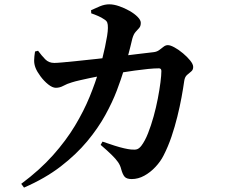

<svg xmlns="http://www.w3.org/2000/svg" viewBox="-20 -814 1040 889"><path d="M589.9 15.1Q566.6 15.1 557.2 4.5Q547.8 -6.1 541.1 -30.8Q536.9 -48.4 526.6 -63.2Q516.4 -78 497.2 -96.8Q478.1 -115.7 446 -143.2L454.6 -158.3Q484.3 -147.9 509.8 -139.8Q535.3 -131.7 554.8 -127.3Q574.2 -122.9 586.1 -121.8Q605.4 -119.7 615.2 -123.2Q624.9 -126.8 634.5 -139.1Q651.6 -161.6 665.6 -197.4Q679.7 -233.2 691.3 -274.8Q702.8 -316.4 710.7 -357.4Q718.6 -398.4 722.9 -432.2Q727.2 -466.1 727.2 -485.1Q727.2 -497.6 715.9 -497.6Q694.6 -497.6 665.5 -494.7Q636.5 -491.9 604.9 -487.4Q573.3 -482.9 542.4 -478.1Q511.6 -473.4 485.5 -468.9Q468.5 -466.4 445.3 -462.4Q422.1 -458.3 397.5 -452.9Q372.8 -447.5 350.4 -442.5Q328 -437.5 312.7 -432.6Q290.4 -426.1 273.7 -416.8Q256.9 -407.5 238.6 -407.5Q222.9 -407.5 203.3 -423.1Q183.7 -438.8 167.6 -460.5Q151.5 -482.2 144.8 -499.2Q137.6 -517.3 138.1 -535.5Q138.6 -553.7 142.2 -575.5L156.2 -579Q172.9 -556.4 189.4 -539.5Q205.9 -522.6 231.5 -522.6Q243.1 -522.6 272.3 -525.3Q301.5 -528.1 342.7 -532.2Q383.9 -536.2 431.3 -541.6Q478.7 -547 526.5 -552.6Q574.3 -558.3 617.8 -563.8Q661.3 -569.3 693 -572.7Q707 -574.7 717.3 -582.3Q727.6 -589.8 737.1 -597.4Q746.6 -605 757.2 -605Q769.1 -605 788.5 -594.2Q807.9 -583.5 827.5 -567Q847.1 -550.6 860.8 -533.6Q874.5 -516.5 874.5 -504Q874.5 -490.6 865.5 -483.3Q856.5 -476 846.1 -467Q835.7 -458 833 -439.2Q828.4 -406.2 820.6 -363.7Q812.8 -321.2 801.2 -274.3Q789.7 -227.4 774 -181.1Q758.3 -134.9 737.5 -94.4Q723.6 -66.5 699.9 -41.2Q676.3 -15.9 648 -0.4Q619.7 15.1 589.9 15.1ZM78.3 37.2Q164.6 -27.1 225.3 -95.2Q286 -163.4 327.1 -231.8Q368.2 -300.2 395.1 -366.1Q422 -431.9 439.4 -491.6Q446.6 -513.8 453.4 -541.3Q460.2 -568.8 466.2 -596.2Q472.1 -623.7 475.9 -647.3Q479.6 -670.9 479.6 -684.6Q479.9 -700.8 476.7 -709.2Q473.6 -717.6 463.5 -723.8Q450.5 -732.9 434.4 -739.9Q418.3 -746.9 402.4 -752.3L401.7 -766.8Q419.6 -775.4 442.5 -784.8Q465.5 -794.2 486.2 -794Q507 -794 532.2 -785.2Q557.4 -776.4 580.2 -763.4Q602.9 -750.4 617.4 -735.6Q631.9 -720.8 631.9 -708.4Q631.9 -692.8 624.3 -684.4Q616.8 -676 607.7 -666Q598.7 -656.1 592.7 -635.1Q589 -619.3 583.3 -596.4Q577.5 -573.5 570.1 -545.6Q562.6 -517.8 552.5 -486.2Q540.9 -447.8 520.8 -394.5Q500.6 -341.3 467.4 -280.9Q434.2 -220.5 383.6 -159.6Q332.9 -98.7 261.2 -43.4Q189.4 11.9 91.2 54.6Z"/></svg>

Font: Noto Serif HK ExtraLight
Style: Regular
Weight: 200
Designer: Ryoko NISHIZUKA 西塚涼子 (kana & ideographs); Frank Grießhammer (Latin, Greek & Cyrillic); Wenlong ZHANG 张文龙 (bopomofo); San
Foundry: Adobe
Version: Version 2.002-H1;hotconv 1.1.0;makeotfexe 2.6.0